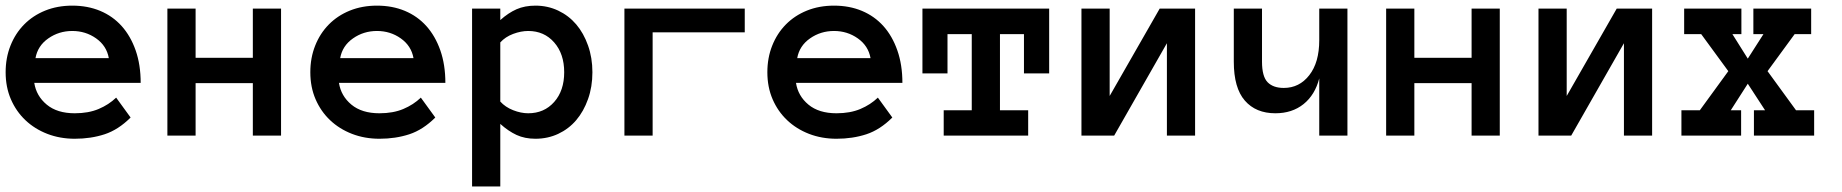

<svg xmlns="http://www.w3.org/2000/svg" viewBox="-30 -486 6601 688"><path d="M92.8 -189Q100.1 -142.1 137.5 -111.1Q174.8 -80.1 237.8 -80.1Q287.1 -80.1 323.5 -95.5Q359.9 -110.8 386.2 -136.2L438 -64.9Q394 -21 345 -4.9Q295.9 11.2 237.8 11.2Q185.1 11.2 139.6 -6.3Q94.2 -23.9 61 -55.4Q27.8 -86.9 9 -130.4Q-9.8 -173.8 -9.8 -227.1Q-9.8 -278.8 7.6 -322.5Q24.9 -366.2 56.4 -398.2Q87.9 -430.2 131.8 -448Q175.8 -465.8 229 -465.8Q284.2 -465.8 329.1 -447Q374 -428.2 406 -392.6Q438 -356.9 456.1 -305.4Q474.1 -253.9 474.1 -189ZM359.9 -277.8Q352.1 -321.8 314.5 -348.4Q276.9 -375 229 -375Q181.2 -375 143.1 -348.4Q105 -321.8 97.2 -277.8Z M977.1 0H876V-188H670.9V0H569.8V-455.1H670.9V-278.8H876V-455.1H977.1Z M1184.6 -189Q1191.9 -142.1 1229.2 -111.1Q1266.6 -80.1 1329.6 -80.1Q1378.9 -80.1 1415.3 -95.5Q1451.7 -110.8 1478 -136.2L1529.8 -64.9Q1485.8 -21 1436.8 -4.9Q1387.7 11.2 1329.6 11.2Q1276.9 11.2 1231.4 -6.3Q1186 -23.9 1152.8 -55.4Q1119.6 -86.9 1100.8 -130.4Q1082 -173.8 1082 -227.1Q1082 -278.8 1099.4 -322.5Q1116.7 -366.2 1148.2 -398.2Q1179.7 -430.2 1223.6 -448Q1267.6 -465.8 1320.8 -465.8Q1376 -465.8 1420.9 -447Q1465.8 -428.2 1497.8 -392.6Q1529.8 -356.9 1547.9 -305.4Q1565.9 -253.9 1565.9 -189ZM1451.7 -277.8Q1443.8 -321.8 1406.2 -348.4Q1368.7 -375 1320.8 -375Q1272.9 -375 1234.9 -348.4Q1196.8 -321.8 1189 -277.8Z M1661.6 -455.1H1762.7V-414.1Q1791.5 -439.9 1821 -452.9Q1850.6 -465.8 1888.7 -465.8Q1932.6 -465.8 1970.2 -448Q2007.8 -430.2 2034.7 -398.7Q2061.5 -367.2 2077.1 -323Q2092.8 -278.8 2092.8 -227.1Q2092.8 -174.8 2077.1 -130.9Q2061.5 -86.9 2034.7 -55.4Q2007.8 -23.9 1970.2 -6.3Q1932.6 11.2 1888.7 11.2Q1850.6 11.2 1821 -2.4Q1791.5 -16.1 1762.7 -42V182.1H1661.6ZM1762.7 -122.1Q1780.8 -102.1 1808.8 -91.1Q1836.9 -80.1 1862.8 -80.1Q1919.9 -80.1 1955.8 -120.6Q1991.7 -161.1 1991.7 -227.1Q1991.7 -293 1955.8 -334Q1919.9 -375 1862.8 -375Q1836.9 -375 1808.8 -364.5Q1780.8 -354 1762.7 -334Z M2207.5 -455.1H2638.7V-370.1H2308.6V0H2207.5Z M2822.3 -189Q2829.6 -142.1 2866.9 -111.1Q2904.3 -80.1 2967.3 -80.1Q3016.6 -80.1 3053 -95.5Q3089.4 -110.8 3115.7 -136.2L3167.5 -64.9Q3123.5 -21 3074.5 -4.9Q3025.4 11.2 2967.3 11.2Q2914.6 11.2 2869.1 -6.3Q2823.7 -23.9 2790.5 -55.4Q2757.3 -86.9 2738.5 -130.4Q2719.7 -173.8 2719.7 -227.1Q2719.7 -278.8 2737.1 -322.5Q2754.4 -366.2 2785.9 -398.2Q2817.4 -430.2 2861.3 -448Q2905.3 -465.8 2958.5 -465.8Q3013.7 -465.8 3058.6 -447Q3103.5 -428.2 3135.5 -392.6Q3167.5 -356.9 3185.5 -305.4Q3203.6 -253.9 3203.6 -189ZM3089.4 -277.8Q3081.5 -321.8 3043.9 -348.4Q3006.3 -375 2958.5 -375Q2910.6 -375 2872.6 -348.4Q2834.5 -321.8 2826.7 -277.8Z M3729.5 -223.1H3639.2V-363.8H3553.2V-90.8H3654.3V0H3351.6V-90.8H3452.1V-363.8H3365.2V-223.1H3275.4V-455.1H3729.5Z M3845.2 -455.1H3946.3V-142.1L4125.5 -455.1H4252.4V0H4151.4V-331.1L3962.4 0H3845.2Z M4391.1 -455.1H4492.2V-265.1Q4492.2 -211.9 4512.2 -191.4Q4532.2 -170.9 4570.3 -170.9Q4626 -170.9 4661.6 -216.6Q4697.3 -262.2 4697.3 -341.8V-455.1H4798.3V0H4697.3V-205.1Q4682.1 -146 4641.1 -113Q4600.1 -80.1 4540 -80.1Q4470.2 -80.1 4430.7 -125.5Q4391.1 -170.9 4391.1 -265.1Z M5344.2 0H5243.2V-188H5038.1V0H4937V-455.1H5038.1V-278.8H5243.2V-455.1H5344.2Z M5482.9 -455.1H5584V-142.1L5763.2 -455.1H5890.1V0H5789.1V-331.1L5600.1 0H5482.9Z M6470.7 0H6254.9V-90.8H6294.9L6232.9 -186L6171.9 -90.8H6209V0H5995.1V-90.8H6061L6163.1 -231L6065.9 -363.8H6004.9V-455.1H6210V-363.8H6177.7L6232.9 -275.9L6289.1 -363.8H6252.9V-455.1H6460V-363.8H6400.9L6303.7 -231L6405.8 -90.8H6470.7Z"/></svg>

Font: Anonymous Pro
Style: Bold
Weight: 700
Monospace: yes
Designer: Mark Simonson
Version: Version 1.003